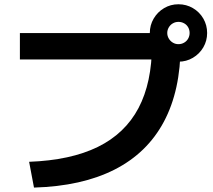

<svg xmlns="http://www.w3.org/2000/svg" viewBox="-20 -838 978 883"><path d="M678.8 -631.9 743.6 -564.6H71.5V-685.9H745.6V-629.8H810.5Q810.5 -422.5 733.8 -278.5Q657.1 -134.5 506.9 -58.1Q356.6 18.3 136.3 24.7L113.9 -93.9Q304.5 -100.9 429.8 -162.3Q555.1 -223.8 617 -341Q678.8 -458.3 678.8 -631.9ZM669 -686.3Q669 -722.3 686.8 -752.6Q704.5 -782.8 734.6 -800.6Q764.6 -818.4 800.6 -818.4Q837 -818.4 867.3 -800.6Q897.6 -782.8 915.1 -752.6Q932.6 -722.3 932.6 -686.3Q932.6 -650.4 915.1 -620.3Q897.6 -590.3 867.3 -572.3Q837 -554.3 800.6 -554.3Q764.6 -554.3 734.6 -572.3Q704.5 -590.3 686.8 -620.3Q669 -650.4 669 -686.3ZM852 -686.3Q852 -700.7 845.4 -712.4Q838.8 -724.1 826.9 -730.7Q815 -737.4 800.6 -737.4Q786.8 -737.4 775.1 -730.7Q763.4 -724.1 756.3 -712.1Q749.2 -700.2 749.2 -686.3Q749.2 -672.5 756.3 -660.6Q763.4 -648.7 775.1 -641.8Q786.8 -634.9 800.6 -634.9Q814.9 -634.9 826.8 -641.8Q838.8 -648.7 845.4 -660.6Q852 -672.5 852 -686.3Z"/></svg>

Font: WEMIX Pretendard Variable
Style: Regular
Weight: 400
Designer: Base glyphs from Inter by Rasmus Andersson; Hangeul glyphs from Noto Sans CJK(Source Han Sans) by Jang Soo-young and Kan
Foundry: Kil Hyung-jin
Version: Version 1.000;Glyphs 3.2 (3208)